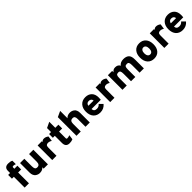

<svg xmlns="http://www.w3.org/2000/svg" viewBox="578 -2733 4756 4756"><g transform="rotate(-45 2956.0 -355.0)"><path d="M252 -379V0H102V-379H35V-511H102V-586Q102 -712 235 -712Q308 -712 358 -686V-565Q315 -582 285 -582Q252 -582 252 -555V-511H358V-379Z M767 0V-47Q719 12 626 12Q596 12 567.5 2.5Q539 -7 512 -27Q485 -47 468 -85.5Q451 -124 451 -176V-511H601V-250Q601 -188 618 -160.5Q635 -133 680 -133Q726 -133 746.5 -161Q767 -189 767 -248V-511H917V0Z M1067 0V-511H1217V-479Q1238 -523 1297 -523Q1358 -523 1415 -478L1395 -342Q1347 -376 1293 -376Q1256 -376 1236.5 -356.5Q1217 -337 1217 -284V0Z M1668 12Q1537 12 1537 -129V-379H1468V-511H1537V-651L1686 -722V-511H1795V-379H1686V-142Q1686 -130 1694 -123Q1702 -116 1712 -116Q1756 -116 1802 -136L1785 -11Q1738 12 1668 12Z M1917 0V-653L2067 -722V-464Q2116 -523 2207 -523Q2238 -523 2266.5 -514Q2295 -505 2322.5 -485Q2350 -465 2366.5 -426.5Q2383 -388 2383 -335V0H2233V-270Q2233 -327 2215.5 -352.5Q2198 -378 2154 -378Q2067 -378 2067 -272V0Z M2747 12Q2633 12 2568 -59Q2503 -130 2503 -256Q2503 -378 2569 -450.5Q2635 -523 2747 -523Q2850 -523 2914 -461Q2978 -399 2978 -281Q2978 -227 2974 -205H2649Q2654 -115 2747 -115Q2786 -115 2812 -127.5Q2838 -140 2863 -169L2949 -83Q2870 12 2747 12ZM2651 -317H2835Q2824 -396 2740 -396Q2703 -396 2679.5 -375Q2656 -354 2651 -317Z M3098 0V-511H3248V-479Q3269 -523 3328 -523Q3389 -523 3446 -478L3426 -342Q3378 -376 3324 -376Q3287 -376 3267.5 -356.5Q3248 -337 3248 -284V0Z M4128 0V-259Q4128 -327 4113 -352.5Q4098 -378 4057 -378Q4010 -378 3994 -353.5Q3978 -329 3978 -264V0H3828V-259Q3828 -327 3813 -352.5Q3798 -378 3757 -378Q3711 -378 3694.5 -353Q3678 -328 3678 -264V0H3528V-511H3678V-464Q3702 -493 3727.5 -508Q3753 -523 3793 -523Q3887 -523 3920 -452Q3973 -523 4081 -523Q4175 -523 4226.5 -477Q4278 -431 4278 -314V0Z M4635 12Q4525 12 4461.5 -59Q4398 -130 4398 -255Q4398 -379 4462 -451Q4526 -523 4635 -523Q4743 -523 4806.5 -451Q4870 -379 4870 -255Q4870 -130 4807 -59Q4744 12 4635 12ZM4635 -133Q4676 -133 4698.5 -165Q4721 -197 4721 -255Q4721 -313 4698.5 -345.5Q4676 -378 4635 -378Q4595 -378 4571.5 -345Q4548 -312 4548 -255Q4548 -198 4571.5 -165.5Q4595 -133 4635 -133Z M4995 0V-511H5145V-479Q5166 -523 5225 -523Q5286 -523 5343 -478L5323 -342Q5275 -376 5221 -376Q5184 -376 5164.5 -356.5Q5145 -337 5145 -284V0Z M5636 12Q5522 12 5457 -59Q5392 -130 5392 -256Q5392 -378 5458 -450.5Q5524 -523 5636 -523Q5739 -523 5803 -461Q5867 -399 5867 -281Q5867 -227 5863 -205H5538Q5543 -115 5636 -115Q5675 -115 5701 -127.5Q5727 -140 5752 -169L5838 -83Q5759 12 5636 12ZM5540 -317H5724Q5713 -396 5629 -396Q5592 -396 5568.5 -375Q5545 -354 5540 -317Z"/></g></svg>

Font: Overpass Heavy
Style: Regular
Weight: 900
Designer: Delve Withrington, Thomas Jockin
Foundry: Delve Fonts
Version: Version 3.000;DELV;Overpass